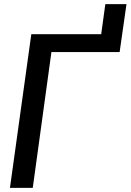

<svg xmlns="http://www.w3.org/2000/svg" viewBox="-20 -906 630 926"><path d="M28 0H138L228 -655H557L590 -886H488L468 -741H131Z"/></svg>

Font: Cheyenne Sans Medium
Style: Italic
Weight: 500
Italic angle: -8.13011°
Designer: The Public Sans project authors (U.S. Web Design System), Libre Franklin designed by Pablo Impallari and Rodrigo Fuenzal
Foundry: The Cheyenne Sans Project Authors
Version: Version 2.007